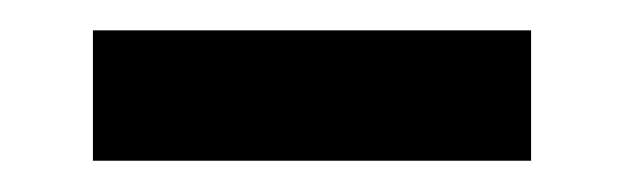

<svg xmlns="http://www.w3.org/2000/svg" viewBox="-20 -323 403 124"><path d="M40 -219.2V-303.4H323V-219.2Z"/></svg>

Font: MuseoModerno Thin
Style: Regular
Weight: 100
Designer: Pablo Cosgaya, Héctor Gatti, Marcela Romero, and the Authors of The MuseoModerno Project.
Foundry: Omnibus-Type Team
Version: Version 1.003